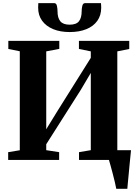

<svg xmlns="http://www.w3.org/2000/svg" viewBox="-20 -998 860 1198"><path d="M705.5 180Q702.5 163.5 696.5 137.8Q690.5 112 683.2 84.5Q676 57 669.5 33.8Q663 10.5 659.5 -1L629 -61H797.5Q796 -45.5 793.5 -20.8Q791 4 788.2 33Q785.5 62 782.8 90.5Q780 119 777.8 142.5Q775.5 166 774.5 180ZM31 0V-48.5L103.5 -60.5V-678L32 -692.5V-743H350V-693L268.5 -677.5V-191.5L339.5 -307L546.5 -637V-677.5L472.5 -692.5V-743H786.5V-692.5L712 -677.5V-61L788.5 -48.5V0H473V-48.5L546.5 -61V-543L484.5 -438L268.5 -98V-61L349 -48.5V0ZM318 -978.5Q331.5 -978.5 335.2 -961.2Q339 -944 339 -926.5Q339 -887 356.2 -865.5Q373.5 -844 414.5 -844Q456 -844 472.8 -865.5Q489.5 -887 489.5 -926.5Q489.5 -944 493.5 -961.2Q497.5 -978.5 511 -978.5H610Q610.5 -971.5 611 -964.5Q611.5 -957.5 611.5 -950Q611.5 -902 587.2 -868Q563 -834 518.8 -816Q474.5 -798 414.5 -798Q356 -798 311.8 -816.2Q267.5 -834.5 242.8 -868.5Q218 -902.5 218 -950Q218 -957.5 218.5 -964.5Q219 -971.5 219 -978.5Z"/></svg>

Font: Merriweather 60pt ExtraBold
Style: Regular
Weight: 800
Version: Version 2.100